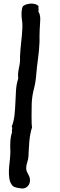

<svg xmlns="http://www.w3.org/2000/svg" viewBox="-20 -864 338 1084"><path d="M102.5 200.2Q90.8 199.2 74.7 195.8Q58.6 192.4 50.8 184.6Q36.1 168 32.7 143.6Q29.3 119.1 30.3 99.6Q31.2 75.2 34.2 52.2Q37.1 29.3 38.1 5.9Q39.1 -8.8 38.1 -23.4Q37.1 -38.1 38.1 -52.7Q38.1 -86.9 47.9 -117.2Q45.9 -124 48.3 -134.3Q50.8 -144.5 45.9 -148.4Q58.6 -180.7 62 -214.8Q65.4 -249 66.9 -283.7Q68.4 -318.4 70.3 -353Q72.3 -387.7 83 -420.9Q82 -426.8 82 -432.6V-446.3Q83 -462.9 86.9 -480Q90.8 -497.1 92.8 -515.6Q93.8 -521.5 93.3 -527.8Q92.8 -534.2 92.8 -542Q94.7 -584 99.6 -625Q104.5 -666 106.4 -708Q107.4 -730.5 104 -751.5Q100.6 -772.5 101.6 -793.9Q102.5 -803.7 104 -813Q105.5 -822.3 110.4 -830.1Q121.1 -837.9 134.3 -840.8Q147.5 -843.8 160.2 -843.8Q170.9 -842.8 180.2 -840.3Q189.5 -837.9 197.3 -830.1V-824.2Q196.3 -819.3 197.3 -815.4Q198.2 -811.5 198.2 -806.6Q198.2 -803.7 196.3 -799.8Q204.1 -787.1 206.1 -773.9Q208 -760.7 207 -747.1Q207 -734.4 205.6 -722.2Q204.1 -710 204.1 -697.3Q203.1 -679.7 203.1 -662.1V-627Q201.2 -580.1 194.8 -534.7Q188.5 -489.3 184.6 -442.4Q181.6 -401.4 171.4 -361.8Q161.1 -322.3 159.2 -282.2Q159.2 -274.4 158.7 -253.9Q158.2 -233.4 158.2 -211.4Q158.2 -189.5 158.7 -170.4Q159.2 -151.4 161.1 -145.5Q155.3 -128.9 151.4 -107.9Q147.5 -86.9 145.5 -64.5Q143.6 -42 142.6 -20Q141.6 2 140.6 19.5Q139.6 36.1 133.8 52.2Q127.9 68.4 127.9 85.9Q127.9 96.7 131.3 104Q134.8 111.3 138.7 118.7Q142.6 126 146 134.3Q149.4 142.6 149.4 155.3Q148.4 175.8 135.3 188.5Q122.1 201.2 102.5 200.2Z"/></svg>

Font: RockSalt
Style: Regular
Weight: 400
Designer: Squid
Foundry: Font Diner, Inc DBA Sideshow
Version: Version 1.000